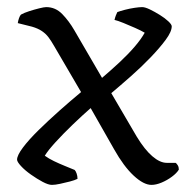

<svg xmlns="http://www.w3.org/2000/svg" viewBox="-20 -520 552 540"><path d="M126 0Q116 0 100 -8.5Q84 -17 67 -29Q50 -41 39 -53Q28 -65 28 -71Q28 -83 44.5 -105Q61 -127 88.5 -154Q116 -181 147.5 -209Q179 -237 208 -261L132 -391Q124 -405 116.5 -415Q109 -425 98 -432.5Q87 -440 70 -445L30 -455Q31 -462 33.5 -469Q36 -476 39 -479Q48 -484 62 -488.5Q76 -493 90 -496.5Q104 -500 110 -500Q136 -500 155 -480.5Q174 -461 189 -435L267 -301Q294 -324 317.5 -346Q341 -368 359 -389Q377 -410 387 -428Q377 -434 360 -441.5Q343 -449 327 -455.5Q311 -462 302 -464Q304 -472 306 -477Q308 -482 310 -486Q318 -489 331.5 -492.5Q345 -496 358.5 -498Q372 -500 380 -500Q388 -500 401.5 -493.5Q415 -487 429.5 -478Q444 -469 453.5 -460Q463 -451 463 -446Q463 -431 446 -408Q429 -385 403 -358Q377 -331 347.5 -305Q318 -279 293 -258L365 -135Q387 -99 408.5 -80.5Q430 -62 449 -62H474Q477 -60 480 -55Q483 -50 483 -43Q477 -33 463.5 -23Q450 -13 434.5 -6.5Q419 0 406 0Q384 0 356 -26Q328 -52 301 -100L235 -216Q211 -195 184.5 -169.5Q158 -144 136.5 -120.5Q115 -97 106 -82Q117 -74 131.5 -67Q146 -60 162 -53.5Q178 -47 190 -42Q193 -39 195.5 -32Q198 -25 198 -17Q190 -13 176.5 -9.5Q163 -6 149 -3Q135 0 126 0Z"/></svg>

Font: Texturina 12pt ExtraLight
Style: Regular
Weight: 250
Designer: Guillermo Torres Carreño
Foundry: Omnibus-Type
Version: Version 1.002